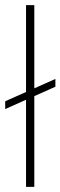

<svg xmlns="http://www.w3.org/2000/svg" viewBox="-29 -727 235 747"><path d="M186.5 -389.6 104.5 -353V0H72.3V-338.9L-8.8 -302.7V-333L72.3 -369.1V-707H104.5V-383.3L186.5 -419.9Z"/></svg>

Font: Pretendard Std Thin
Style: Regular
Weight: 100
Designer: Base glyphs from Inter by Rasmus Andersson; Hangeul glyphs from Noto Sans CJK(Source Han Sans) by Jang Soo-young and Kan
Foundry: Kil Hyung-jin
Version: Version 1.309